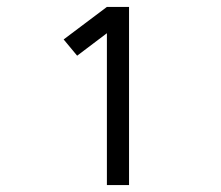

<svg xmlns="http://www.w3.org/2000/svg" viewBox="-20 -858 640 555"><path d="M289 -323V-762L203 -697L164 -744L289 -838H353V-323Z"/></svg>

Font: Iosevka Custom Light Extended
Style: Regular
Weight: 300
Width: 7
Monospace: yes
Designer: Belleve Invis
Foundry: Belleve Invis
Version: Version 11.2.4; ttfautohint (v1.8.4)